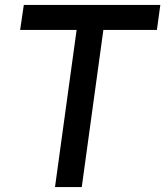

<svg xmlns="http://www.w3.org/2000/svg" viewBox="-20 -762 673 782"><path d="M292 -640 204 0H313L401 -640H619L633 -742H77L62 -640Z"/></svg>

Font: Cheyenne Sans Medium
Style: Italic
Weight: 500
Italic angle: -8.13011°
Designer: The Public Sans project authors (U.S. Web Design System), Libre Franklin designed by Pablo Impallari and Rodrigo Fuenzal
Foundry: The Cheyenne Sans Project Authors
Version: Version 2.007